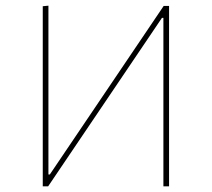

<svg xmlns="http://www.w3.org/2000/svg" viewBox="-20 -658 748 678"><path d="M131 0V-636L151 -638V-42H156L558 -637H577V0H557V-595H552L150 0Z"/></svg>

Font: Alegreya Sans SC Thin
Style: Regular
Weight: 100
Designer: Juan Pablo del Peral
Foundry: Huerta Tipografica
Version: Version 2.007